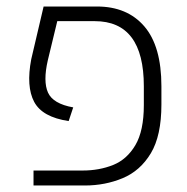

<svg xmlns="http://www.w3.org/2000/svg" viewBox="-20 -570 575 590"><path d="M83 0V-46H234Q285 -46 327.5 -63Q370 -80 396 -124Q422 -168 422 -247V-305Q422 -505 271 -505H156L127 -385Q112 -320 127.5 -285.5Q143 -251 205 -240L191 -198Q110 -210 85 -257Q60 -304 76 -388L114 -550H278Q371 -550 423.5 -489Q476 -428 476 -305V-249Q476 -153 443.5 -99Q411 -45 357 -22.5Q303 0 241 0Z"/></svg>

Font: Assistant Light
Style: Regular
Weight: 300
Designer: Hebrew By Ben Nathan, Latin by Paul Hunt
Version: Version 3.000